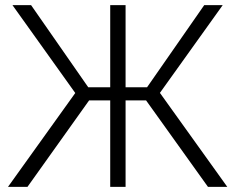

<svg xmlns="http://www.w3.org/2000/svg" viewBox="-20 -731 920 751"><path d="M551.3 -338.4H471.2V0H411.1V-338.4H328.6L87.4 0H11.2L274.4 -367.2L28.8 -710.9H101.6L325.2 -389.6H411.1V-710.9H471.2V-389.6H555.2L778.8 -710.9H851.1L605.5 -367.7L869.1 0H793.5Z"/></svg>

Font: Roboto Light
Style: Regular
Weight: 300
Designer: Google
Version: Version 2.134; 2016; ttfautohint (v1.6)